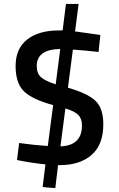

<svg xmlns="http://www.w3.org/2000/svg" viewBox="-20 -825 600 972"><path d="M503 -196Q503 -92 443.5 -40.5Q384 11 282 11H274L260 127Q196 124 196 120L210 7Q146 1 86 -11L66 -15L77 -101Q156 -90 222 -86L249 -293Q145 -321 102 -362Q59 -403 59 -491Q59 -579 117.5 -625Q176 -671 279 -671H297L314 -805H378L360 -666L488 -648L479 -562Q408 -570 349 -574L324 -381Q425 -352 464 -314Q503 -276 503 -196ZM166 -491Q166 -454 186.5 -435Q207 -416 262 -398L285 -577Q166 -575 166 -491ZM395 -190Q395 -224 376.5 -243Q358 -262 311 -276L286 -84Q395 -88 395 -190Z"/></svg>

Font: TitilliumWeb-SemiBold
Style: SemiBold
Weight: 600
Version: Version 1.001;PS 57.000;hotconv 1.0.70;makeotf.lib2.5.55311